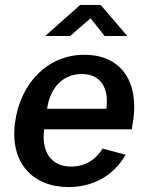

<svg xmlns="http://www.w3.org/2000/svg" viewBox="-20 -748 606 778"><path d="M404 -602H496L388 -728H305L163 -602H264L347 -674ZM159 -224H514L520 -262C542 -417 471 -526 322 -526C172 -526 63 -411 41 -252C19 -90 111 10 258 10C355 10 439 -34 489 -121L396 -146C368 -101 325 -73 268 -73C185 -73 147 -136 159 -224ZM171 -307C180 -380 226 -448 311 -448C391 -448 422 -388 411 -307Z"/></svg>

Font: United Sans SemiBold
Style: Italic
Weight: 600
Italic angle: -8°
Designer: Pablo Impallari, Rodrigo Fuenzalida (Modified by Dan O. Williams)
Version: Version 1.000;PS 001.000;hotconv 1.0.88;makeotf.lib2.5.64775